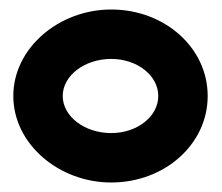

<svg xmlns="http://www.w3.org/2000/svg" viewBox="-20 -764 468 404"><path d="M8 -562C8 -461 104 -380 214 -380C326 -380 417 -460 417 -562C417 -664 326 -744 214 -744C104 -744 8 -663 8 -562ZM112 -562C112 -605 158 -640 214 -640C269 -640 313 -605 313 -562C313 -519 269 -484 214 -484C158 -484 112 -519 112 -562Z"/></svg>

Font: Charger EcoBold
Style: Bold
Weight: 1000
Designer: Jasper
Foundry: Cannot Into Space Fonts
Version: Version 1.1